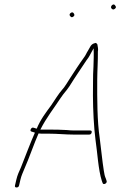

<svg xmlns="http://www.w3.org/2000/svg" viewBox="-20 -800 540 846"><path d="M470.4 -764C473.8 -759.6 478.4 -755.1 486.3 -761.5C494.4 -768.1 489.6 -772.8 486.4 -777C480.3 -786.7 464.8 -773 470.4 -764ZM288.5 -730C291.6 -726 295.3 -720.9 303.3 -727C311.2 -733 306.9 -738.6 303.5 -743C297.4 -751 281 -738 288.5 -730ZM115.8 -231C112.8 -225 114.1 -221.3 119.8 -220L132.9 -216C132.7 -215.3 133 -215 133.6 -215C116.3 -176.8 87.8 -101.4 72.5 -63C63.6 -43.2 56.5 -28.3 51.9 -8L46.1 17C44.7 23 47 26 53 26C59 26 62.7 23 64.1 17L69.9 -8C74.1 -26.4 81 -40.2 88.6 -59C106.3 -98 131.6 -171.4 149.9 -212C153.8 -211.3 158 -211 162.7 -211H195.7C233.2 -211 269 -207 303.8 -207H372.8C378.8 -207 382.5 -210 383.9 -216C385.3 -222 382.9 -225 376.9 -225H307.9C297.3 -225 286.1 -225.7 274.4 -227C251.6 -228.4 224.3 -229 199.4 -229H157.9C184.4 -281.7 216.7 -321.6 247 -368C264.6 -394.1 268.5 -394.2 286 -420C310.9 -460.2 336.1 -496.4 361.5 -535C373.3 -549.6 376.2 -558.1 384.1 -572L392.5 -587C393.9 -562.5 392.6 -530.8 391.8 -506C388.8 -462.2 390.6 -422.5 389.5 -379C389.8 -316.1 393.5 -239.7 400.7 -185C409.1 -128.9 413 -51.4 428.7 -3L432.4 7C435.7 16.6 453.8 7.4 449.7 -3L446.8 -12C441.2 -24.8 439.9 -32.3 437.5 -47.5C430.8 -89 424.9 -150.2 419.3 -192C408.1 -266.5 408 -364.2 408.4 -448C408.7 -491 411.8 -529.9 411.3 -573C413.7 -583.3 410.6 -594.5 409.5 -602C408.7 -607.6 407 -605.5 404.7 -609.5C402.8 -612.9 398.3 -609 394.6 -609C386.7 -606.3 380.8 -601 376.9 -593L368.4 -578C359.6 -564.5 359.1 -558.2 347.4 -543C327.7 -516 309.9 -487.6 291 -459C282.1 -445.6 263.8 -413.9 253.3 -404C239 -388.1 219.8 -356.9 205.6 -336C181.6 -303.2 158.9 -274.5 141.8 -233L128.7 -237C123.2 -239 118.9 -237 115.8 -231Z"/></svg>

Font: HoneyBee
Style: BLnIt
Weight: 100
Foundry: Cannot Into Space Fonts
Version: Version 0.89